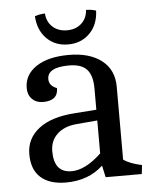

<svg xmlns="http://www.w3.org/2000/svg" viewBox="-49 -683 586 731"><g transform="rotate(-5 244.0 -317.0)"><path d="M174 7Q112 7 78 -23Q44 -53 44 -112.5Q44 -172 92 -209.5Q140 -247 231 -253L313 -259V-340Q313 -390 292 -413Q271 -436 224 -436Q141 -436 141 -391Q141 -365 171 -354Q171 -306 114 -306Q88 -306 72 -322Q56 -338 56 -364Q56 -415 101.5 -445.5Q147 -476 226.5 -476Q306 -476 352 -440Q398 -404 398 -340V-61Q421 -44 468 -34L464 0H326L316 -45Q260 7 174 7ZM132 -116Q132 -34 199 -34Q252 -34 313 -92V-218L233 -211Q186 -207 159 -181.5Q132 -156 132 -116ZM111 -634Q132 -641 150 -641Q152 -609 173.5 -589.5Q195 -570 228.5 -570Q262 -570 283.5 -589.5Q305 -609 307 -641Q328 -641 345 -635Q343 -581 310.5 -548.5Q278 -516 228 -516Q178 -516 146 -548.5Q114 -581 111 -634Z"/></g></svg>

Font: Caladea
Style: Regular
Weight: 400
Designer: Carolina Giovagnoli and Andres Torresi
Foundry: Carolina Giovagnoli and Andres Torresi
Version: Version 1.002